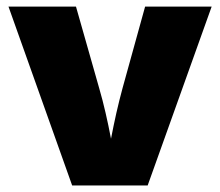

<svg xmlns="http://www.w3.org/2000/svg" viewBox="-20 -566 672 586"><path d="M200.2 0 5.9 -545.9H211.9L282.7 -296.9Q293.5 -259.8 302.2 -221.7Q311 -183.6 318.8 -142.6Q326.7 -183.6 335.2 -221.4Q343.8 -259.3 354 -296.9L422.9 -545.9H626L430.7 0Z"/></svg>

Font: Inter Black
Style: Regular
Weight: 900
Designer: Rasmus Andersson
Foundry: rsms
Version: Version 4.000;git-a52131595